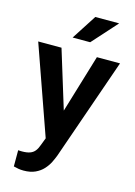

<svg xmlns="http://www.w3.org/2000/svg" viewBox="-141 -822 778 1108"><g transform="rotate(15 248.5 -268.5)"><path d="M212.9 -58.6 354.5 -528.3H492.7L280.8 80.1Q273.4 99.6 262 122.6Q250.5 145.5 231.4 166.3Q212.4 187 183.8 200.2Q155.3 213.4 114.7 213.4Q97.2 213.4 83.5 210.9Q69.8 208.5 54.7 204.6V107.9Q59.6 108.4 66.2 108.6Q72.8 108.9 77.6 108.9Q106 108.9 124.5 102.3Q143.1 95.7 154.5 81.3Q166 66.9 173.8 43.9ZM143.1 -528.3 262.7 -139.2 283.7 -2.9 194.8 13.2 3.9 -528.3ZM189.9 -601.6 285.6 -750H428.2L294.9 -601.6Z"/></g></svg>

Font: Roboto SemiBold
Style: Regular
Weight: 600
Designer: Christian Robertson
Foundry: Google
Version: Version 3.009; 2024